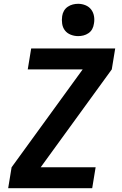

<svg xmlns="http://www.w3.org/2000/svg" viewBox="-20 -990 640 1010"><path d="M23 0 41 -110 415 -625H126L144 -735H586L568 -625L194 -110H483L465 0ZM391 -800Q371 -800 352 -807.5Q333 -815 321.5 -830Q310 -845 307 -865Q304 -885 307 -905Q309 -920 316.5 -933Q324 -946 336.5 -954.5Q349 -963 363 -966.5Q377 -970 391 -970Q411 -970 429.5 -962.5Q448 -955 459.5 -940Q471 -925 474.5 -905Q478 -885 474 -865Q472 -850 465 -837Q458 -824 445.5 -815.5Q433 -807 419 -803.5Q405 -800 391 -800Z"/></svg>

Font: Iosevka Extrabold Extended
Style: Italic
Weight: 800
Width: 7
Italic angle: -9°
Monospace: yes
Designer: Belleve Invis
Foundry: Belleve Invis
Version: Version 32.5.0; ttfautohint (v1.8.4)